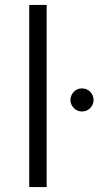

<svg xmlns="http://www.w3.org/2000/svg" viewBox="-20 -762 401 782"><path d="M99 0V-742H170V0ZM314 -308Q294 -308 280.5 -322Q267 -336 267 -355Q267 -374 280.5 -388Q294 -402 314 -402Q334 -402 347.5 -388Q361 -374 361 -355Q361 -336 347.5 -322Q334 -308 314 -308Z"/></svg>

Font: Montserrat Thin
Style: Regular
Weight: 400
Version: Version 9.000